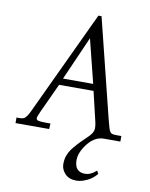

<svg xmlns="http://www.w3.org/2000/svg" viewBox="-100 -756 855 1091"><g transform="rotate(10 327.5 -210.5)"><path d="M397.9 146Q397.9 215.1 458.5 215.1Q491.5 215.1 523.9 185.1L533 202.9Q503.9 239.3 454.8 255.6Q435.8 262 417 262Q373.8 262 350.8 237.1Q327.9 212.2 327.9 182.6Q327.9 153.1 336.1 131.7Q344.2 110.4 356.8 93.5Q369.4 76.7 385.5 59.1Q401.6 41.5 416.3 27.8Q452.1 -5.4 461.1 -20.5Q470 -35.6 470 -50.3Q470 -64.9 466.1 -83L425 -257.1H226.1L147.9 -87.9Q134 -56.6 134 -49.1Q134 -38.3 146.5 -35.2Q158.9 -32 197 -32H216.1L214.1 0H20V-32H35.9Q56.9 -32 65.9 -38.6Q80.3 -48.6 96.9 -85L377.9 -683.1H396L537.1 -115Q552 -55.9 557.6 -47.4Q563.2 -38.8 569.3 -35.6Q576.4 -32 595.9 -32H625V0H529.1Q469.5 0 423.8 70.3Q397.9 110.4 397.9 146ZM241.9 -295.9H416L353 -548.1Z"/></g></svg>

Font: Linden Hill
Style: Italic
Weight: 400
Italic angle: -5.60001°
Version: Version 1.201